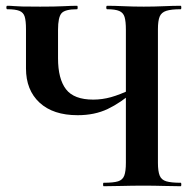

<svg xmlns="http://www.w3.org/2000/svg" viewBox="-20 -645 677 665"><path d="M416 -542Q416 -571 411.5 -586Q407 -601 393 -607Q379 -613 351 -613Q348 -613 348 -619Q348 -625 351 -625Q377 -625 409 -623.5Q441 -622 478 -622Q514 -622 547 -623.5Q580 -625 606 -625Q608 -625 608 -619Q608 -613 606 -613Q573 -613 556 -607.5Q539 -602 533 -587.5Q527 -573 527 -544V-81Q527 -52 533 -37Q539 -22 556 -17Q573 -12 606 -12Q608 -12 608 -6Q608 0 606 0Q580 0 547 -1Q514 -2 478 -2Q437 -2 402.5 -1Q368 0 339 0Q337 0 337 -6Q337 -12 339 -12Q373 -12 389 -17Q405 -22 410.5 -37Q416 -52 416 -81ZM444 -329Q398 -289 353 -267.5Q308 -246 249 -246Q164 -246 117 -289.5Q70 -333 70 -408V-544Q70 -573 65.5 -587.5Q61 -602 47 -607.5Q33 -613 5 -613Q2 -613 2 -619Q2 -625 5 -625Q18 -625 27.5 -624Q37 -623 56.5 -622.5Q76 -622 119 -622Q172 -622 200 -623.5Q228 -625 247 -625Q249 -625 249 -619Q249 -613 247 -613Q205 -613 193 -599Q181 -585 181 -542V-443Q181 -372 208.5 -336Q236 -300 303 -300Q334 -300 364.5 -308.5Q395 -317 435 -336Z"/></svg>

Font: Cormorant Light
Style: Regular
Weight: 300
Designer: Christian Thalmann (Catharsis Fonts)
Foundry: Catharsis Fonts
Version: Version 4.000